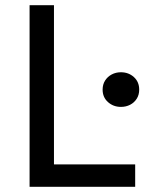

<svg xmlns="http://www.w3.org/2000/svg" viewBox="-20 -720 578 740"><path d="M94 0V-700H188V-86.5H501V0ZM446 -308Q417 -308 396.2 -326.5Q375.5 -345 375.5 -374.5Q375.5 -394.5 385 -409.5Q394.5 -424.5 410.5 -433Q426.5 -441.5 446 -441.5Q475.5 -441.5 496 -423Q516.5 -404.5 516.5 -374.5Q516.5 -354.5 507 -339.5Q497.5 -324.5 481.5 -316.2Q465.5 -308 446 -308Z"/></svg>

Font: Geologica Cursive Light
Style: Regular
Weight: 300
Designer: Sindre Bremnes, Frode Helland
Foundry: Monokrom Skriftforlag AS
Version: Version 1.010;gftools[0.9.28]